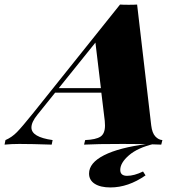

<svg xmlns="http://www.w3.org/2000/svg" viewBox="-116 -635 800 843"><path d="M597 -20 592 0Q534 -3 423 -3Q307 -3 253 0L258 -20Q305 -22 325 -35Q345 -48 345 -84Q345 -97 344 -104L329 -228H126L48 -131Q22 -99 22 -75Q22 -33 115 -20L111 0Q22 -3 -31 -3Q-65 -3 -96 0L-92 -20Q-64 -32 -41.5 -55Q-19 -78 30 -139L411 -615Q424 -614 449 -614Q474 -614 486 -615L548 -84Q552 -51 566 -36Q580 -21 597 -20ZM327 -248 303 -448 142 -248ZM412 111Q412 137 442 137Q473 137 512 118L523 135Q447 188 369 188Q325 188 300 172Q275 156 275 127Q275 80 341 46.5Q407 13 531 -3H559Q488 14 450 47Q412 80 412 111Z"/></svg>

Font: Playfair Display SC Black
Style: Italic
Weight: 900
Italic angle: -14°
Designer: Claus Eggers Sørensen
Foundry: Claus Eggers Sørensen
Version: Version 1.200; ttfautohint (v1.6)